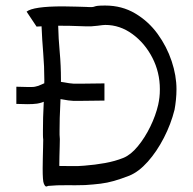

<svg xmlns="http://www.w3.org/2000/svg" viewBox="-20 -671 697 693"><path d="M112 -575 76 -629Q100 -648 207 -648Q234 -648 258 -647Q282 -646 291 -646Q306 -645 312 -645.5Q318 -646 321.5 -647.5Q325 -649 333 -650Q341 -651 360 -651Q420 -651 468 -622.5Q516 -594 549 -548.5Q582 -503 599.5 -450.5Q617 -398 617 -349Q617 -330 615 -310.5Q613 -291 610 -275Q597 -223 571.5 -173.5Q546 -124 513.5 -87.5Q481 -51 447 -37Q416 -25 391.5 -18Q367 -11 342.5 -8Q318 -5 287 -3Q253 -2 219.5 -2.5Q186 -3 154 0Q154 0 148.5 2Q143 4 138 -9Q134 -18 134 -63Q134 -76 134.5 -98Q135 -120 135.5 -140Q136 -160 136 -167Q135 -175 135 -184Q135 -193 135 -201Q135 -247 137.5 -292.5Q140 -338 140 -383Q140 -431 136 -479Q132 -527 130 -576Q111 -575 112 -575ZM196 -169Q196 -161 195.5 -143.5Q195 -126 194.5 -106Q194 -86 194 -72Q217 -72 239.5 -71.5Q262 -71 284 -73Q323 -76 359 -82.5Q395 -89 425 -101Q452 -112 477.5 -143Q503 -174 522.5 -214Q542 -254 551 -293Q554 -307 555.5 -320Q557 -333 557 -349Q557 -410 530 -462.5Q503 -515 458 -548Q413 -581 360 -581Q353 -581 331.5 -578Q310 -575 288 -576Q279 -576 256.5 -577Q234 -578 207 -578Q205 -578 190 -578Q191 -532 195.5 -483.5Q200 -435 200 -383Q200 -336 197.5 -290.5Q195 -245 195 -201Q195 -192 195 -184.5Q195 -177 196 -169ZM357 -370V-308Q338 -308 317.5 -307.5Q297 -307 276 -307H244Q226 -308 209.5 -311.5Q193 -315 178 -315H169Q155 -313 143.5 -306.5Q132 -300 114 -297Q106 -296 98 -295.5Q90 -295 79 -295Q69 -295 58.5 -295.5Q48 -296 39 -296V-358Q49 -358 59 -357.5Q69 -357 79 -357Q87 -357 94 -357Q101 -357 106 -358Q118 -360 131 -366.5Q144 -373 160 -376Q165 -377 169 -377Q173 -377 178 -377Q196 -377 213 -373.5Q230 -370 246 -369H276Q296 -369 316.5 -369.5Q337 -370 357 -370Z"/></svg>

Font: Syne
Style: Italic
Weight: 400
Italic angle: -9°
Designer: Lucas Descroix
Foundry: Bonjour Monde
Version: Version 2.000; ttfautohint (v1.8.3)